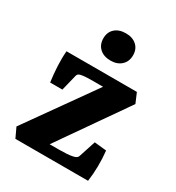

<svg xmlns="http://www.w3.org/2000/svg" viewBox="-151 -707 736 801"><g transform="rotate(30 216.5 -306.0)"><path d="M261 -385 268 -371H203Q190 -371 175.5 -370.5Q161 -370 150 -368Q142 -367 136 -363.5Q130 -360 128 -349L110 -276H51Q46 -312 44 -350.5Q42 -389 45 -423H384L404 -376L169 -39L162 -52H223Q240 -52 258 -53Q276 -54 289 -57Q298 -59 303.5 -62.5Q309 -66 311 -73L337 -153L395 -147Q399 -110 398.5 -73Q398 -36 393 0H43L21 -47ZM294 -547Q294 -517 274.5 -499Q255 -481 223 -481Q190 -481 170.5 -499Q151 -517 151 -547Q151 -577 170.5 -594.5Q190 -612 223 -612Q255 -612 274.5 -594.5Q294 -577 294 -547Z"/></g></svg>

Font: Yrsa
Style: Regular
Weight: 400
Designer: Anna Giedrys (Yrsa+Rasa design), David Brezina (Yrsa art-direction, Rasa art-direction, design)
Foundry: Rosetta Type Foundry
Version: Version 2.004